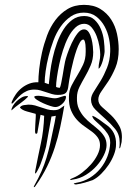

<svg xmlns="http://www.w3.org/2000/svg" viewBox="-20 -747 536 791"><path d="M434 -159Q434 -180 423 -196.5Q412 -213 398 -226Q384 -239 372.5 -249.5Q361 -260 360 -270Q365 -269 373 -264.5Q381 -260 389.5 -254Q398 -248 405.5 -242Q413 -236 418 -233Q460 -204 458 -152Q458 -132 449.5 -110Q441 -88 427.5 -68Q414 -48 397 -31Q380 -14 362 -5Q351 -1 330.5 5Q310 11 293 13Q287 13 284 10Q284 8 295 6Q325 1 350 -14.5Q375 -30 393.5 -52.5Q412 -75 422.5 -102.5Q433 -130 434 -159ZM121 18Q139 -14 151 -41.5Q163 -69 171.5 -97Q180 -125 186.5 -154Q193 -183 200 -218Q203 -232 205.5 -244Q208 -256 210 -270Q208 -269 205 -269Q202 -269 199 -268Q195 -267 192 -267L170 -144Q168 -136 164.5 -123.5Q161 -111 156.5 -97.5Q152 -84 147 -71Q142 -58 138 -51Q136 -47 133 -41.5Q130 -36 127.5 -33.5Q125 -31 124.5 -33Q124 -35 126 -47Q137 -104 148.5 -157Q160 -210 162 -270L147 -274L134 -200Q132 -194 126 -197Q124 -201 124.5 -211.5Q125 -222 125.5 -235Q126 -248 127 -260Q128 -272 127 -278Q113 -282 92 -287.5Q71 -293 62 -304Q66 -312 79 -314Q92 -316 97 -316Q112 -316 124.5 -312.5Q137 -309 149.5 -304.5Q162 -300 174.5 -296.5Q187 -293 201 -293Q217 -293 226.5 -299Q236 -305 245 -312Q237 -265 228 -223Q219 -181 206 -140.5Q193 -100 174 -61Q155 -22 127 18Q126 20 124 22Q122 24 120.5 24Q119 24 119 23Q119 22 121 18ZM281 -14Q299 -21 318.5 -36Q338 -51 354.5 -69.5Q371 -88 381.5 -109Q392 -130 392 -149Q392 -167 383 -180Q374 -193 359.5 -204Q345 -215 328 -226.5Q311 -238 296.5 -254Q282 -270 272.5 -292.5Q263 -315 264 -348Q264 -374 275 -395Q286 -416 298.5 -436.5Q311 -457 322 -480Q333 -503 333 -533Q333 -537 333 -546Q333 -555 332 -563Q331 -571 329 -577.5Q327 -584 323 -584Q316 -584 309 -572Q302 -560 295.5 -541.5Q289 -523 283 -500Q277 -477 272.5 -456Q268 -435 265.5 -418.5Q263 -402 262 -395Q260 -374 252 -365Q244 -356 218 -356Q206 -356 194 -359.5Q182 -363 170.5 -367Q159 -371 147 -374.5Q135 -378 122 -378Q104 -378 90.5 -372Q77 -366 66.5 -357Q56 -348 48 -338.5Q40 -329 33 -322Q31 -320 28.5 -320.5Q26 -321 29 -329Q35 -344 45.5 -359Q56 -374 70 -385Q84 -396 101 -402.5Q118 -409 138 -408Q138 -430 141.5 -462.5Q145 -495 153 -530.5Q161 -566 174 -601Q187 -636 208 -664Q229 -692 258 -709.5Q287 -727 326 -727Q366 -727 393.5 -710Q421 -693 438 -666.5Q455 -640 462 -607.5Q469 -575 469 -544Q469 -500 455.5 -468Q442 -436 426.5 -412.5Q411 -389 398 -371Q385 -353 385 -337Q385 -319 401.5 -305Q418 -291 437.5 -272.5Q457 -254 471.5 -228Q486 -202 481 -162Q479 -151 476.5 -142.5Q474 -134 473 -136Q471 -137 472 -141.5Q473 -146 473 -160Q473 -193 454.5 -215.5Q436 -238 414 -257.5Q392 -277 373.5 -295Q355 -313 355 -337Q355 -352 367.5 -371Q380 -390 394.5 -414Q409 -438 421 -468Q433 -498 434 -534Q435 -558 429.5 -586Q424 -614 411 -638Q398 -662 377 -678.5Q356 -695 325 -695Q295 -695 271.5 -679Q248 -663 230 -637.5Q212 -612 200 -579.5Q188 -547 180 -515Q172 -483 168 -454Q164 -425 164 -406L181 -400Q183 -420 186.5 -448.5Q190 -477 197 -508.5Q204 -540 215 -570.5Q226 -601 241.5 -625.5Q257 -650 278 -665.5Q299 -681 327 -681Q353 -681 369.5 -665.5Q386 -650 395.5 -627.5Q405 -605 408 -580Q411 -555 411 -536Q411 -531 409 -520Q407 -509 403.5 -497Q400 -485 395.5 -475.5Q391 -466 386 -464Q386 -479 389.5 -493.5Q393 -508 393 -522Q393 -535 389.5 -556.5Q386 -578 378 -598.5Q370 -619 357.5 -634Q345 -649 327 -649Q307 -649 290.5 -633.5Q274 -618 261.5 -594Q249 -570 239.5 -540Q230 -510 224 -481.5Q218 -453 214.5 -428.5Q211 -404 211 -390Q211 -388 217.5 -386.5Q224 -385 226 -385Q229 -389 232 -404Q235 -419 238 -436Q241 -453 243.5 -469Q246 -485 248 -493Q250 -503 257.5 -525Q265 -547 275.5 -569.5Q286 -592 299 -609Q312 -626 326 -626Q338 -626 345.5 -614.5Q353 -603 357 -587Q361 -571 362.5 -555.5Q364 -540 364 -532Q364 -502 353.5 -477.5Q343 -453 330.5 -431.5Q318 -410 307.5 -389Q297 -368 297 -345Q296 -318 305 -298.5Q314 -279 327.5 -264Q341 -249 357 -236.5Q373 -224 387 -211.5Q401 -199 410 -184Q419 -169 419 -149Q419 -131 408 -108Q397 -85 378.5 -64Q360 -43 334.5 -27Q309 -11 279 -7Q274 -5 270.5 -6Q267 -7 269 -8Q269 -9 281 -14ZM88 -351Q93 -352 94 -351Q95 -350 95 -348Q84 -336 63 -321Q42 -306 27 -292Q27 -300 33 -310.5Q39 -321 48.5 -330Q58 -339 68.5 -345Q79 -351 88 -351ZM121 -349Q127 -353 138 -352.5Q149 -352 161.5 -349.5Q174 -347 186 -344.5Q198 -342 206 -342Q212 -342 219.5 -344Q227 -346 233.5 -348.5Q240 -351 245 -352Q250 -353 251 -351Q253 -346 250 -338Q247 -330 240.5 -323Q234 -316 225.5 -311Q217 -306 207 -306Q201 -306 187 -310.5Q173 -315 158.5 -321.5Q144 -328 132.5 -335.5Q121 -343 121 -349Z"/></svg>

Font: Akronim
Style: Regular
Weight: 400
Designer: Grzegorz Klimczewski
Foundry: Fonty.PL
Version: Version 1.002